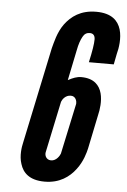

<svg xmlns="http://www.w3.org/2000/svg" viewBox="-54 -783 550 830"><g transform="rotate(5 221.5 -367.5)"><path d="M346 -151C342 -134 332 -94 305 -59C278 -23 236 8 171 8C104 8 76 -23 65 -59C53 -94 60 -134 64 -151L152 -569C159 -594 168 -639 195 -676C222 -712 262 -743 330 -743C398 -743 426 -712 437 -676C448 -639 441 -594 434 -569L425 -523H317C328 -572 333 -604 333 -623C333 -640 325 -649 310 -649C297 -649 287 -643 280 -630C272 -616 265 -596 260 -569L233 -438C254 -449 271 -456 290 -456C346 -456 370 -427 379 -394C388 -361 382 -321 377 -301ZM165 -119C164 -115 164 -106 168 -99C172 -92 179 -86 191 -86C214 -86 228 -110 231 -119L278 -339C279 -348 275 -372 252 -372C229 -372 216 -353 212 -342Z"/></g></svg>

Font: League Gothic Italic
Style: Regular
Weight: 400
Designer: Tyler Finck
Foundry: The League of Moveable Type
Version: Version 1.001;PS 001.001;hotconv 1.0.56;makeotf.lib2.0.21325